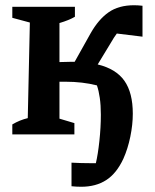

<svg xmlns="http://www.w3.org/2000/svg" viewBox="-20 -513 592 733"><path d="M27 0V-38Q56 -55 86 -62L94 -427L27 -445V-487H266V-449Q244 -436 207 -425V-276Q226 -277 248 -277Q257 -277 265 -277L326 -386Q356 -439 394.5 -466Q433 -493 492 -493Q500 -493 507.5 -492.5Q515 -492 524 -491V-373L426 -385Q420 -377 414.5 -368.5Q409 -360 404 -351L353 -267Q423 -250 455 -204.5Q487 -159 487 -79Q487 -37 477.5 9Q468 55 451 93Q425 149 385.5 174.5Q346 200 290 200Q281 200 272 199.5Q263 199 253 198V108Q272 109 290 109.5Q308 110 326 110Q336 110 346 110Q354 76 359.5 24.5Q365 -27 365 -75Q365 -111 361 -139Q357 -167 350 -187Q295 -201 230 -201Q219 -201 207 -201V-60L264 -43V0Z"/></svg>

Font: Piazzolla SemiBold
Style: Regular
Weight: 600
Designer: Juan Pablo del Peral
Foundry: Huerta Tipografica
Version: Version 1.330